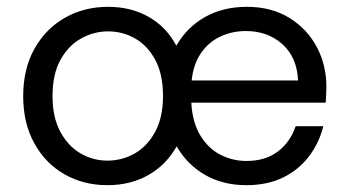

<svg xmlns="http://www.w3.org/2000/svg" viewBox="-20 -531 1019 563"><path d="M295 12Q225 12 169 -20Q113 -52 80.5 -111Q48 -170 48 -249Q48 -329 81 -388Q114 -447 170.5 -479Q227 -511 297 -511Q364 -511 416 -481.5Q468 -452 497 -397Q528 -451 581 -481Q634 -511 704 -511Q776 -511 828.5 -478.5Q881 -446 909 -393Q937 -340 937 -277Q937 -267 936.5 -255.5Q936 -244 935 -230H541Q544 -173 567 -134.5Q590 -96 626 -77.5Q662 -59 702 -59Q758 -59 794.5 -86.5Q831 -114 847 -161H928Q916 -112 886 -72.5Q856 -33 810 -10.5Q764 12 702 12Q634 12 581.5 -18Q529 -48 498 -102Q468 -48 415.5 -18Q363 12 295 12ZM295 -60Q338 -60 375 -81Q412 -102 435 -144.5Q458 -187 458 -249Q458 -313 435.5 -355Q413 -397 376.5 -418Q340 -439 297 -439Q255 -439 217.5 -418Q180 -397 157 -355Q134 -313 134 -249Q134 -187 157 -144.5Q180 -102 216.5 -81Q253 -60 295 -60ZM542 -295H854Q851 -363 808 -401.5Q765 -440 701 -440Q661 -440 626.5 -424Q592 -408 569.5 -375.5Q547 -343 542 -295Z"/></svg>

Font: DM Sans 20pt
Style: Regular
Weight: 400
Version: Version 4.004;gftools[0.9.30]